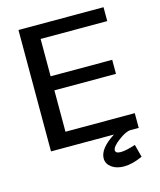

<svg xmlns="http://www.w3.org/2000/svg" viewBox="-127 -782 879 1057"><g transform="rotate(-15 312.5 -254.0)"><path d="M80.1 0V-691.9H564.9V-612.8H185.1V-399.9H536.1V-319.8H185.1V-84H580.1V0H534.2Q507.3 0 464.1 32.5Q420.9 64.9 420.9 85Q420.9 103 450.9 103Q481 103 535.2 85L554.2 157.2Q496.1 184.1 448.2 184.1Q405.3 184.1 377.7 164.1Q350.1 144 350.1 112.8Q350.1 56.6 439 0Z"/></g></svg>

Font: CMU Bright
Style: SemiBold
Weight: 600
Version: Version 0.7.0